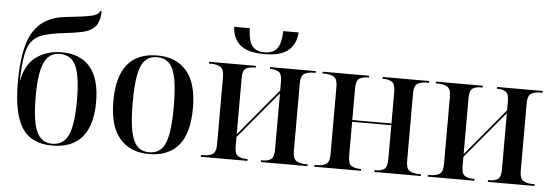

<svg xmlns="http://www.w3.org/2000/svg" viewBox="-50 -917 3111 1079"><g transform="rotate(5 1505.5 -378.0)"><path d="M271 10Q154 10 101.5 -70.5Q49 -151 49 -329Q49 -448 70.5 -531Q92 -614 143 -660Q194 -706 282 -716Q334 -722 375.5 -727Q417 -732 443 -740.5Q469 -749 475 -766H484Q482 -707 458 -679.5Q434 -652 389.5 -642Q345 -632 280 -625Q210 -617 167.5 -603Q125 -589 102.5 -559.5Q80 -530 71 -477.5Q62 -425 59 -339H61Q79 -432 139 -474.5Q199 -517 280 -517Q386 -517 441.5 -451.5Q497 -386 497 -254Q497 -126 441.5 -58Q386 10 271 10ZM271 0Q335 0 362 -59Q389 -118 389 -255Q389 -390 362 -448.5Q335 -507 271 -507Q210 -507 183 -448.5Q156 -390 156 -256Q156 -119 183 -59.5Q210 0 271 0Z M817 10Q712 10 652.5 -59Q593 -128 593 -269Q593 -546 819 -546Q924 -546 983 -477.5Q1042 -409 1042 -269Q1042 -127 985 -58.5Q928 10 817 10ZM818 0Q861 0 886.5 -26.5Q912 -53 923 -112Q934 -171 934 -269Q934 -367 922.5 -425.5Q911 -484 885.5 -510Q860 -536 817 -536Q775 -536 749.5 -510Q724 -484 713 -425.5Q702 -367 702 -269Q702 -171 713.5 -112Q725 -53 750.5 -26.5Q776 0 818 0Z M1415 -606Q1322 -606 1279.5 -641.5Q1237 -677 1233 -744H1321Q1323 -674 1345 -645Q1367 -616 1415 -616Q1463 -616 1485.5 -645Q1508 -674 1510 -744H1597Q1592 -677 1549.5 -641.5Q1507 -606 1415 -606ZM1110 0V-10H1123Q1154 -10 1174.5 -21.5Q1195 -33 1195 -79V-457Q1195 -502 1174.5 -514Q1154 -526 1123 -526H1110V-536H1374V-526H1365Q1337 -526 1318.5 -515Q1300 -504 1300 -461V-144L1522 -410V-461Q1522 -503 1504 -514.5Q1486 -526 1459 -526H1454V-536H1712V-526H1701Q1669 -526 1648.5 -514.5Q1628 -503 1628 -457V-79Q1628 -34 1648.5 -22Q1669 -10 1701 -10H1712V0H1449V-10H1459Q1487 -10 1504.5 -21.5Q1522 -33 1522 -76V-394L1300 -128V-75Q1300 -33 1318.5 -21.5Q1337 -10 1364 -10H1373V0Z M1750 0V-10H1763Q1795 -10 1815 -21.5Q1835 -33 1835 -78V-458Q1835 -502 1815 -514Q1795 -526 1763 -526H1750V-536H2013V-526H2008Q1978 -526 1959 -514.5Q1940 -503 1940 -458V-280H2161V-458Q2161 -502 2142.5 -514Q2124 -526 2093 -526H2089V-536H2351V-526H2339Q2307 -526 2287 -514.5Q2267 -503 2267 -458V-78Q2267 -34 2287 -22Q2307 -10 2339 -10H2351V0H2089V-10H2093Q2124 -10 2142.5 -21.5Q2161 -33 2161 -78V-270H1940V-78Q1940 -33 1959 -21.5Q1978 -10 2009 -10H2013V0Z M2390 0V-10H2403Q2434 -10 2454.5 -21.5Q2475 -33 2475 -79V-457Q2475 -502 2454.5 -514Q2434 -526 2403 -526H2390V-536H2654V-526H2645Q2617 -526 2598.5 -515Q2580 -504 2580 -461V-144L2802 -410V-461Q2802 -503 2784 -514.5Q2766 -526 2739 -526H2734V-536H2992V-526H2981Q2949 -526 2928.5 -514.5Q2908 -503 2908 -457V-79Q2908 -34 2928.5 -22Q2949 -10 2981 -10H2992V0H2729V-10H2739Q2767 -10 2784.5 -21.5Q2802 -33 2802 -76V-394L2580 -128V-75Q2580 -33 2598.5 -21.5Q2617 -10 2644 -10H2653V0Z"/></g></svg>

Font: Noto Serif Display SemiCondensed Medium
Style: Regular
Weight: 500
Width: 4
Designer: Monotype Design Team
Foundry: Monotype Imaging Inc.
Version: Version 2.009